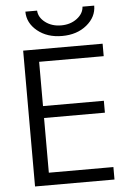

<svg xmlns="http://www.w3.org/2000/svg" viewBox="-61 -982 710 1028"><g transform="rotate(-5 293.5 -468.5)"><path d="M115 -937H178Q180 -900 215 -873.5Q250 -847 300 -847Q350 -847 385 -873.5Q420 -900 422 -937H485Q485 -876 432.5 -833Q380 -790 300 -790Q220 -790 167.5 -833Q115 -876 115 -937ZM165 -663V-425H492V-361H165V-67H512V0H85V-730H512V-663Z"/></g></svg>

Font: M PLUS 1p
Style: Regular
Weight: 400
Version: Version 1.062